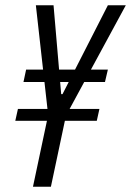

<svg xmlns="http://www.w3.org/2000/svg" viewBox="-20 -708 497 728"><path d="M105 0 158 -250H38L48 -295H160L116 -688H183L212 -351H217L389 -688H457L244 -295H357L347 -250H226L173 0ZM69 -397 79 -444H389L378 -397Z"/></svg>

Font: Saira ExtraCondensed
Style: Italic
Weight: 400
Width: 2
Italic angle: -12°
Designer: Hector Gatti with collaboration of the Omnibus-Type team
Foundry: Omnibus-Type
Version: Version 1.101